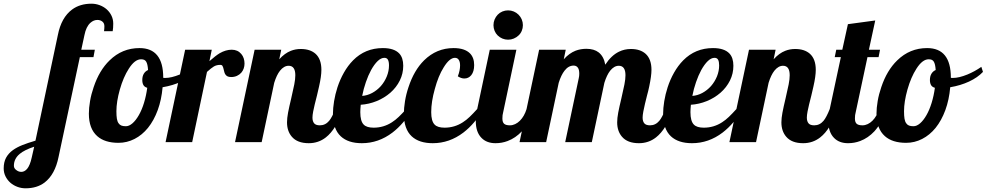

<svg xmlns="http://www.w3.org/2000/svg" viewBox="-228 -769 5339 1039"><path d="M-171.4 220.2Q-188.5 205.1 -198.2 185.3Q-208 165.5 -208 142.1Q-208 108.4 -195.1 84.5Q-182.1 60.5 -157.7 43Q-136.2 27.8 -107.7 16.4Q-79.1 4.9 -36.1 -7.8L85 -579.1Q103.5 -674.3 162.6 -717.8Q205.1 -749 267.1 -749Q289.6 -749 310.8 -741.2Q332 -733.4 348.6 -719.2Q365.7 -704.1 375.2 -684.3Q384.8 -664.6 384.8 -641.1Q384.8 -617.7 381.8 -600.1H335Q336.9 -615.2 336.9 -627Q336.9 -643.6 325.9 -652.3Q314.9 -661.1 298.8 -661.1Q278.8 -661.1 261.2 -645.5Q237.8 -624.5 229 -579.1L211.9 -500H285.2L277.8 -460H204.1L88.9 80.1Q69.8 175.3 13.2 218.8Q-28.3 250 -89.8 250Q-112.3 250 -133.5 242.2Q-154.8 234.4 -171.4 220.2ZM-81.1 144.5Q-65.4 125.5 -56.2 83L-43 24.9Q-96.2 42.5 -121.6 64Q-152.8 90.3 -152.8 127.9Q-152.8 141.1 -141.6 149.9Q-128.4 161.1 -112.8 161.1Q-95.2 161.1 -81.1 144.5Z M298.3 -32.2Q252.9 -72.3 252.9 -153.8Q252.9 -184.6 259.3 -221.9Q265.6 -259.3 278.8 -297.4Q309.1 -388.2 365.2 -442.4Q433.1 -508.8 526.9 -508.8Q655.3 -508.8 655.3 -349.1V-348.1Q658.2 -347.2 660.2 -347.2H666Q699.2 -347.2 744.6 -365.7Q784.7 -382.3 820.3 -407.2L829.1 -379.9Q799.8 -349.1 753.7 -327.6Q707.5 -306.2 651.9 -296.9Q646 -229 625.5 -173.1Q605 -117.2 572.8 -77.1Q541 -38.1 500 -17.1Q459 3.9 413.1 3.9Q338.9 3.9 298.3 -32.2ZM523.4 -146Q539.6 -174.3 551.3 -212.4Q563 -250.5 568.8 -293.9Q554.2 -297.9 548.1 -308.6Q542 -319.3 542 -335.9Q542 -356.4 550.3 -370.1Q558.6 -383.8 573.2 -390.1Q571.3 -421.9 563 -435.5Q558.6 -442.4 552 -445.3Q545.4 -448.2 535.2 -448.2Q501.5 -448.2 469.2 -397.5Q439.5 -351.6 420.4 -284.2Q401.9 -218.3 401.9 -167Q401.9 -142.1 404.5 -126.5Q407.2 -110.8 413.6 -102.1Q419.4 -93.3 428.7 -89.6Q438 -85.9 453.1 -85.9Q470.7 -85.9 489 -101.8Q507.3 -117.7 523.4 -146Z M773.9 -500H918L905.3 -438Q939.5 -468.3 960.9 -481Q994.1 -500 1025.9 -500Q1058.1 -500 1077.6 -477.1Q1086.4 -466.8 1090.8 -453.4Q1095.2 -439.9 1095.2 -424.8Q1095.2 -411.1 1090.8 -398.4Q1086.4 -385.7 1077.6 -375.5Q1067.9 -364.7 1054 -358.4Q1040 -352.1 1022.9 -352.1Q1009.8 -352.1 1002 -356.4Q994.1 -360.8 989.7 -369.1Q985.8 -377.4 984.4 -385.3Q980 -406.2 975.6 -413.1Q972.2 -418 964.8 -418Q943.8 -418 929.2 -409.2Q914.6 -400.4 892.1 -379.9L812 0H668Z M1351.1 -29.3Q1325.2 -59.6 1325.2 -106.9Q1325.2 -129.4 1330.8 -159.2Q1336.4 -189 1347.7 -235.8Q1358.9 -283.7 1364.5 -312.3Q1370.1 -340.8 1370.1 -361.8Q1370.1 -413.1 1334 -413.1Q1308.6 -413.1 1287.1 -386.2Q1269 -363.3 1255.9 -320.8L1188 0H1043.9L1149.9 -500H1293.9L1283.2 -448.2Q1312.5 -481 1346.2 -494.1Q1371.1 -503.9 1399.9 -503.9Q1450.7 -503.9 1480 -477.5Q1511.2 -448.7 1511.2 -391.1Q1511.2 -356.4 1498.5 -300.8Q1495.1 -284.7 1487.3 -252.4Q1473.1 -198.2 1466.8 -166Q1462.9 -145.5 1462.9 -132.8Q1462.9 -112.8 1471.9 -101.8Q1481 -90.8 1502.9 -90.8Q1532.7 -90.8 1553.2 -115.2Q1568.8 -133.8 1586.9 -179.2H1628.9Q1591.8 -69.3 1535.2 -25.4Q1495.1 5.9 1442.9 5.9Q1380.9 5.9 1351.1 -29.3Z M1616.2 -31.2Q1573.7 -70.8 1573.7 -152.8Q1573.7 -183.6 1579.8 -221.2Q1585.9 -258.8 1598.1 -296.4Q1611.8 -338.4 1633.1 -376Q1654.3 -413.6 1682.6 -442.4Q1748 -508.8 1843.8 -508.8Q1904.8 -508.8 1932.6 -479.5Q1954.1 -456.5 1954.1 -413.1Q1954.1 -370.6 1935.5 -333.3Q1917 -295.9 1884.3 -267.1Q1851.6 -238.8 1810.1 -221.9Q1768.6 -205.1 1724.1 -202.1Q1721.7 -176.8 1721.7 -162.1Q1721.7 -113.3 1740.2 -94.7Q1756.3 -78.1 1793.9 -78.1Q1848.1 -78.1 1893.1 -107.4Q1912.1 -119.6 1929.7 -136.5Q1947.3 -153.3 1970.7 -179.2H2004.9Q1957.5 -99.1 1896 -51.8Q1820.3 5.9 1730 5.9Q1656.2 5.9 1616.2 -31.2ZM1833 -303.2Q1853.5 -326.7 1865.2 -355.7Q1877 -384.8 1877 -415Q1877 -435.1 1871.3 -445.6Q1865.7 -456.1 1852.1 -456.1Q1834 -456.1 1815.7 -438.5Q1797.4 -420.9 1780.3 -390.1Q1764.6 -361.3 1752 -324.7Q1739.3 -288.1 1731.9 -250Q1759.8 -252 1786.1 -266.1Q1812.5 -280.3 1833 -303.2Z M2000 -31.2Q1957.5 -70.8 1957.5 -152.8Q1957.5 -183.6 1963.6 -221.4Q1969.7 -259.3 1982.4 -296.9Q2012.2 -388.2 2066.9 -442.4Q2134.3 -508.8 2226.6 -508.8Q2286.6 -508.8 2315.4 -480Q2337.9 -457 2337.9 -417Q2337.9 -381.8 2322.3 -362.3Q2307.6 -344.2 2284.7 -344.2Q2268.1 -344.2 2249.5 -356Q2261.7 -387.7 2261.7 -415Q2261.7 -434.1 2254.6 -445.1Q2247.6 -456.1 2233.9 -456.1Q2204.6 -456.1 2172.9 -404.3Q2144 -358.4 2125 -287.6Q2105.5 -218.3 2105.5 -162.1Q2105.5 -113.3 2124 -94.7Q2140.1 -78.1 2177.7 -78.1Q2231.9 -78.1 2276.9 -107.4Q2295.9 -119.6 2313.5 -136.5Q2331.1 -153.3 2354.5 -179.2H2388.7Q2341.3 -99.1 2279.8 -51.8Q2204.1 5.9 2113.8 5.9Q2040 5.9 2000 -31.2Z M2465.3 -577.1Q2454.6 -587.4 2448.5 -602.1Q2442.4 -616.7 2442.4 -632.8Q2442.4 -648.9 2448.5 -663.6Q2454.6 -678.2 2465.3 -689.5Q2476.1 -700.7 2490.7 -706.8Q2505.4 -712.9 2521.5 -712.9Q2537.6 -712.9 2552.2 -706.8Q2566.9 -700.7 2578.1 -689.5Q2589.4 -678.2 2595.5 -663.6Q2601.6 -648.9 2601.6 -632.8Q2601.6 -616.7 2595.5 -602.1Q2589.4 -587.4 2578.1 -577.1Q2566.9 -566.4 2552.2 -560.3Q2537.6 -554.2 2521.5 -554.2Q2505.4 -554.2 2490.7 -560.3Q2476.1 -566.4 2465.3 -577.1ZM2377.9 -22.5Q2346.7 -53.7 2346.7 -113.8Q2346.7 -142.1 2354.5 -179.2L2422.4 -500H2566.4L2494.6 -160.2Q2490.7 -147.5 2490.7 -127.9Q2490.7 -107.4 2500.2 -99.1Q2509.8 -90.8 2531.2 -90.8Q2545.9 -90.8 2559.8 -97.4Q2573.7 -104 2585.4 -115.7Q2609.4 -139.6 2621.6 -179.2H2663.6Q2636.7 -103.5 2596.2 -58.6Q2562 -22 2519 -5.9Q2487.8 5.9 2453.6 5.9Q2405.8 5.9 2377.9 -22.5Z M3137.7 -29.3Q3111.8 -59.6 3111.8 -106.9Q3111.8 -129.4 3117.4 -159.2Q3123 -189 3134.3 -235.8Q3145.5 -283.7 3151.1 -312.3Q3156.7 -340.8 3156.7 -361.8Q3156.7 -413.1 3120.6 -413.1Q3095.2 -413.1 3073.7 -386.2Q3055.7 -363.3 3042.5 -320.8L2974.6 0H2830.6L2903.8 -345.2Q2906.7 -356.9 2906.7 -370.1Q2906.7 -390.1 2900.4 -400.9Q2892.1 -414.1 2876.5 -414.1Q2848.1 -414.1 2827.1 -386.7Q2808.6 -363.3 2795.4 -320.8L2727.5 0H2583.5L2689.5 -500H2833.5L2822.8 -448.2Q2852.1 -481 2886.7 -494.6Q2914.1 -504.9 2944.8 -504.9Q2986.8 -504.9 3011.7 -485.4Q3039.6 -463.4 3047.4 -418.9Q3079.6 -468.8 3121.6 -489.3Q3151.4 -503.9 3186.5 -503.9Q3236.8 -503.9 3266.1 -477.5Q3297.4 -448.7 3297.4 -391.1Q3297.4 -358.4 3285.2 -300.8Q3280.3 -276.9 3273.4 -252.4Q3261.2 -205.6 3253.4 -166Q3249.5 -145.5 3249.5 -132.8Q3249.5 -112.8 3258.5 -101.8Q3267.6 -90.8 3289.6 -90.8Q3319.3 -90.8 3339.8 -115.2Q3355.5 -133.8 3373.5 -179.2H3415.5Q3378.4 -69.3 3321.8 -25.4Q3281.7 5.9 3229.5 5.9Q3167.5 5.9 3137.7 -29.3Z M3402.8 -31.2Q3360.4 -70.8 3360.4 -152.8Q3360.4 -183.6 3366.5 -221.2Q3372.6 -258.8 3384.8 -296.4Q3398.4 -338.4 3419.7 -376Q3440.9 -413.6 3469.2 -442.4Q3534.7 -508.8 3630.4 -508.8Q3691.4 -508.8 3719.2 -479.5Q3740.7 -456.5 3740.7 -413.1Q3740.7 -370.6 3722.2 -333.3Q3703.6 -295.9 3670.9 -267.1Q3638.2 -238.8 3596.7 -221.9Q3555.2 -205.1 3510.7 -202.1Q3508.3 -176.8 3508.3 -162.1Q3508.3 -113.3 3526.9 -94.7Q3543 -78.1 3580.6 -78.1Q3634.8 -78.1 3679.7 -107.4Q3698.7 -119.6 3716.3 -136.5Q3733.9 -153.3 3757.3 -179.2H3791.5Q3744.1 -99.1 3682.6 -51.8Q3606.9 5.9 3516.6 5.9Q3442.9 5.9 3402.8 -31.2ZM3619.6 -303.2Q3640.1 -326.7 3651.9 -355.7Q3663.6 -384.8 3663.6 -415Q3663.6 -435.1 3658 -445.6Q3652.3 -456.1 3638.7 -456.1Q3620.6 -456.1 3602.3 -438.5Q3584 -420.9 3566.9 -390.1Q3551.3 -361.3 3538.6 -324.7Q3525.9 -288.1 3518.6 -250Q3546.4 -252 3572.8 -266.1Q3599.1 -280.3 3619.6 -303.2Z M4026.4 -29.3Q4000.5 -59.6 4000.5 -106.9Q4000.5 -129.4 4006.1 -159.2Q4011.7 -189 4022.9 -235.8Q4034.2 -283.7 4039.8 -312.3Q4045.4 -340.8 4045.4 -361.8Q4045.4 -413.1 4009.3 -413.1Q3983.9 -413.1 3962.4 -386.2Q3944.3 -363.3 3931.2 -320.8L3863.3 0H3719.2L3825.2 -500H3969.2L3958.5 -448.2Q3987.8 -481 4021.5 -494.1Q4046.4 -503.9 4075.2 -503.9Q4126 -503.9 4155.3 -477.5Q4186.5 -448.7 4186.5 -391.1Q4186.5 -356.4 4173.8 -300.8Q4170.4 -284.7 4162.6 -252.4Q4148.4 -198.2 4142.1 -166Q4138.2 -145.5 4138.2 -132.8Q4138.2 -112.8 4147.2 -101.8Q4156.2 -90.8 4178.2 -90.8Q4208 -90.8 4228.5 -115.2Q4244.1 -133.8 4262.2 -179.2H4304.2Q4267.1 -69.3 4210.4 -25.4Q4170.4 5.9 4118.2 5.9Q4056.2 5.9 4026.4 -29.3Z M4285.6 -22.5Q4254.4 -53.7 4254.4 -113.8Q4254.4 -142.1 4262.2 -179.2L4322.3 -460H4289.1L4297.4 -500H4330.1L4360.4 -638.2L4508.3 -658.2L4474.1 -500H4534.2L4526.4 -460H4466.3L4402.3 -160.2Q4398.4 -147.5 4398.4 -127.9Q4398.4 -107.4 4408 -99.1Q4417.5 -90.8 4439 -90.8Q4453.6 -90.8 4467.5 -97.4Q4481.4 -104 4493.2 -115.7Q4517.1 -139.6 4529.3 -179.2H4571.3Q4544.4 -103.5 4503.9 -58.6Q4469.7 -22 4426.8 -5.9Q4395.5 5.9 4361.3 5.9Q4313.5 5.9 4285.6 -22.5Z M4560.5 -32.2Q4515.1 -72.3 4515.1 -153.8Q4515.1 -184.6 4521.5 -221.9Q4527.8 -259.3 4541 -297.4Q4571.3 -388.2 4627.4 -442.4Q4695.3 -508.8 4789.1 -508.8Q4917.5 -508.8 4917.5 -349.1V-348.1Q4920.4 -347.2 4922.4 -347.2H4928.2Q4961.4 -347.2 5006.8 -365.7Q5046.9 -382.3 5082.5 -407.2L5091.3 -379.9Q5062 -349.1 5015.9 -327.6Q4969.7 -306.2 4914.1 -296.9Q4908.2 -229 4887.7 -173.1Q4867.2 -117.2 4835 -77.1Q4803.2 -38.1 4762.2 -17.1Q4721.2 3.9 4675.3 3.9Q4601.1 3.9 4560.5 -32.2ZM4785.6 -146Q4801.8 -174.3 4813.5 -212.4Q4825.2 -250.5 4831.1 -293.9Q4816.4 -297.9 4810.3 -308.6Q4804.2 -319.3 4804.2 -335.9Q4804.2 -356.4 4812.5 -370.1Q4820.8 -383.8 4835.4 -390.1Q4833.5 -421.9 4825.2 -435.5Q4820.8 -442.4 4814.2 -445.3Q4807.6 -448.2 4797.4 -448.2Q4763.7 -448.2 4731.4 -397.5Q4701.7 -351.6 4682.6 -284.2Q4664.1 -218.3 4664.1 -167Q4664.1 -142.1 4666.7 -126.5Q4669.4 -110.8 4675.8 -102.1Q4681.6 -93.3 4690.9 -89.6Q4700.2 -85.9 4715.3 -85.9Q4732.9 -85.9 4751.2 -101.8Q4769.5 -117.7 4785.6 -146Z"/></svg>

Font: Pattaya
Style: Regular
Weight: 400
Designer: Pablo Impallari / Thai characters Designed by Thanarat Vachiruckul and Suppakit Chalermlarp
Foundry: Pablo Impallari
Version: Version 1.007;September 16, 2023;FontCreator 15.0.0.2934 64-